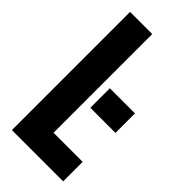

<svg xmlns="http://www.w3.org/2000/svg" viewBox="-250 -860 919 919"><g transform="rotate(45 210.0 -400.0)"><path d="M40 0V-800H190V-132H387V0ZM230 -341V-473H400V-341Z"/></g></svg>

Font: Big Shoulders Text Black
Style: Regular
Weight: 900
Designer: Patric King
Foundry: XO Type Co
Version: Version 1.000; ttfautohint (v1.8.2)